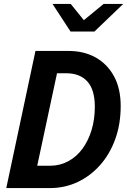

<svg xmlns="http://www.w3.org/2000/svg" viewBox="-20 -960 649 980"><path d="M12 0 161 -700H329Q409 -700 468.5 -666.5Q528 -633 562 -570.5Q596 -508 596 -419Q596 -327 568.5 -250.5Q541 -174 491.5 -118Q442 -62 376.5 -31Q311 0 234 0ZM319 -586H271L170 -114H235Q286 -114 328.5 -137Q371 -160 401 -201Q431 -242 447.5 -296.5Q464 -351 464 -415Q464 -502 426 -544Q388 -586 319 -586ZM340 -799 248 -940H341L408 -857L509 -940H609L462 -799Z"/></svg>

Font: Red Hat Mono SemiBold
Style: Italic
Weight: 600
Italic angle: -12°
Monospace: yes
Designer: Pentagram, MCKL
Foundry: MCKL
Version: Version 1.030